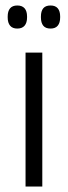

<svg xmlns="http://www.w3.org/2000/svg" viewBox="-20 -679 246 699"><path d="M73 0V-487.5H134V0ZM43 -575Q25.5 -575 16.8 -585.5Q8 -596 8 -615.5V-619Q8 -638.5 16.8 -648.8Q25.5 -659 43 -659Q60.5 -659 69.5 -648.8Q78.5 -638.5 78.5 -619V-615.5Q78.5 -596 69.5 -585.5Q60.5 -575 43 -575ZM164 -575Q146 -575 137.5 -585.5Q129 -596 129 -615.5V-619Q129 -638.5 137.5 -648.8Q146 -659 164 -659Q181.5 -659 190.2 -648.8Q199 -638.5 199 -619V-615.5Q199 -596 190.2 -585.5Q181.5 -575 164 -575Z"/></svg>

Font: Anek Odia Light
Style: Regular
Weight: 300
Designer: Yesha Goshar & Mahesh Sahu (Odia), Yesha Goshar (Latin)
Foundry: Ek Type
Version: Version 1.003